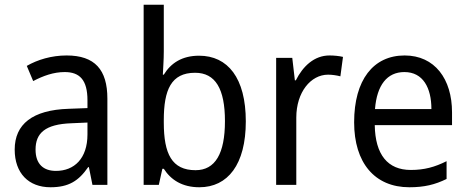

<svg xmlns="http://www.w3.org/2000/svg" viewBox="-20 -780 1973 810"><path d="M261 -546C197 -546 138 -528 93 -502L120 -438C162 -460 206 -476 253 -476C316 -476 349 -443 349 -357V-324L269 -321C117 -316 42 -256 42 -149C42 -49 101 10 193 10C270 10 312 -17 352 -75H355L370 0H433V-364C433 -486 380 -546 261 -546ZM281 -260 349 -263V-213C349 -111 293 -59 216 -59C164 -59 130 -87 130 -149C130 -218 170 -256 281 -260Z M671 -563V-760H586V0H650L665 -68H671C701 -21 749 10 821 10C941 10 1017 -86 1017 -268C1017 -451 941 -545 820 -545C748 -545 701 -514 671 -465H667C668 -490 671 -527 671 -563ZM803 -473C889 -473 929 -405 929 -269C929 -132 888 -62 805 -62C705 -62 671 -131 671 -263V-273C671 -401 702 -473 803 -473Z M1370 -546C1306 -546 1258 -501 1228 -441H1224L1213 -536H1145V0H1230V-284C1230 -391 1291 -465 1364 -465C1381 -465 1401 -462 1416 -458L1427 -540C1410 -544 1389 -546 1370 -546Z M1687 -546C1555 -546 1474 -443 1474 -264C1474 -94 1560 10 1707 10C1770 10 1815 -1 1864 -25V-100C1814 -75 1770 -63 1713 -63C1616 -63 1563 -127 1561 -252H1887V-306C1887 -447 1814 -546 1687 -546ZM1686 -476C1765 -476 1800 -409 1800 -320H1562C1570 -421 1613 -476 1686 -476Z"/></svg>

Font: Noto Sans Khmer UI SemiCondensed
Style: Regular
Weight: 400
Width: 4
Designer: Danh Hong and the Monotype Design Team
Foundry: Monotype Imaging Inc.
Version: Version 2.002